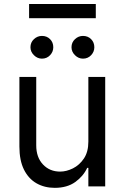

<svg xmlns="http://www.w3.org/2000/svg" viewBox="-20 -929 621 957"><path d="M420.4 -223.1V-545.4H504.4V0H420.4V-92.3H414.6Q395.5 -50.8 355 -21.7Q314.5 7.3 252.9 7.3Q201.7 7.3 161.9 -15.4Q122.1 -38.1 99.4 -83.7Q76.7 -129.4 76.7 -198.7V-545.4H160.6V-204.6Q160.6 -145 194.1 -109.4Q227.5 -73.7 279.8 -73.7Q311 -73.7 343.5 -89.8Q376 -106 398.2 -138.9Q420.4 -171.9 420.4 -223.1ZM189 -636.7Q166.5 -636.7 149.2 -653.8Q131.8 -670.9 131.8 -693.4Q131.8 -717.8 149.2 -733.9Q166.5 -750 189 -750Q213.4 -750 229.5 -733.9Q245.6 -717.8 245.6 -693.4Q245.6 -670.9 229.5 -653.8Q213.4 -636.7 189 -636.7ZM393.6 -636.7Q371.1 -636.7 353.8 -653.8Q336.4 -670.9 336.4 -693.4Q336.4 -717.8 353.8 -733.9Q371.1 -750 393.6 -750Q418 -750 434.1 -733.9Q450.2 -717.8 450.2 -693.4Q450.2 -670.9 434.1 -653.8Q418 -636.7 393.6 -636.7ZM457.5 -909.2V-838.4H125V-909.2Z"/></svg>

Font: Sahel VF Regular
Style: Regular
Weight: 400
Foundry: Saber Rastikerdar (saber.rastikerdar@gmail.com)
Version: Version 3.4.0